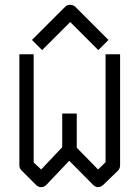

<svg xmlns="http://www.w3.org/2000/svg" viewBox="-20 -821 580 793"><path d="M266 -157 171 -57Q162 -48 150 -48Q138 -48 129 -57L69 -117Q60 -126 60 -138V-597H119V-150L150 -121L237 -213V-352H297V-211L385 -121L416 -151V-597H476V-138Q476 -125 467 -116L406 -57Q395 -48 385 -48Q374 -48 364 -58ZM133 -635 112 -656 249 -793Q257 -801 269 -801Q283 -801 291 -793L428 -656L407 -635L386 -614L270 -730L154 -614Z"/></svg>

Font: 3270 Nerd Font Mono
Style: Regular
Weight: 400
Monospace: yes
Version: Version 3.0.1;Nerd Fonts 3.0.0